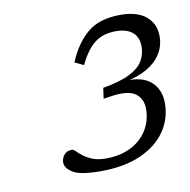

<svg xmlns="http://www.w3.org/2000/svg" viewBox="-54 -759 490 496"><g transform="rotate(-10 191.0 -511.5)"><path d="M212 -500 216 -528Q262.5 -536 287.5 -549Q312.5 -562 322.2 -579Q332 -596 332 -616Q332 -640.5 316.8 -653.5Q301.5 -666.5 273 -666.5Q239.5 -666.5 217.5 -649.5Q195.5 -632.5 177.5 -594.5L154 -605.5Q174 -653.5 205.5 -679.8Q237 -706 292 -706Q336 -706 359.2 -686.5Q382.5 -667 382.5 -634Q382.5 -609 369.8 -588.5Q357 -568 332.8 -554Q308.5 -540 274 -533.5L274.5 -536Q320.5 -538.5 343.2 -517.8Q366 -497 366 -462Q366 -421 343.5 -388.2Q321 -355.5 277.8 -336.2Q234.5 -317 172.5 -317Q119.5 -317 100 -329Q80.5 -341 80.5 -355.5Q80.5 -367 87.8 -375.8Q95 -384.5 108.5 -384.5Q112.5 -384.5 118 -378.8Q123.5 -373 133 -365.8Q142.5 -358.5 156.5 -352.8Q170.5 -347 191.5 -347Q221 -347 244 -355.5Q267 -364 283 -379Q299 -394 307.2 -413.5Q315.5 -433 315.5 -455Q315.5 -482 296.8 -495.8Q278 -509.5 235 -503.5Z"/></g></svg>

Font: Newsreader 9pt Light
Style: Italic
Weight: 300
Italic angle: -17°
Designer: Hugues Gentile
Foundry: Production Type
Version: Version 1.003